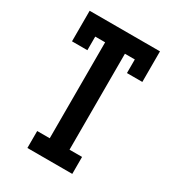

<svg xmlns="http://www.w3.org/2000/svg" viewBox="-178 -838 855 941"><g transform="rotate(30 250.0 -367.5)"><path d="M123 0V-96H194V-639H138V-562H51V-735H449V-562H362V-639H306V-96H377V0Z"/></g></svg>

Font: Iosevka Gothic
Style: Bold
Weight: 700
Monospace: yes
Designer: Belleve Invis
Foundry: Belleve Invis
Version: Version 15.5.1; ttfautohint (v1.8.4)